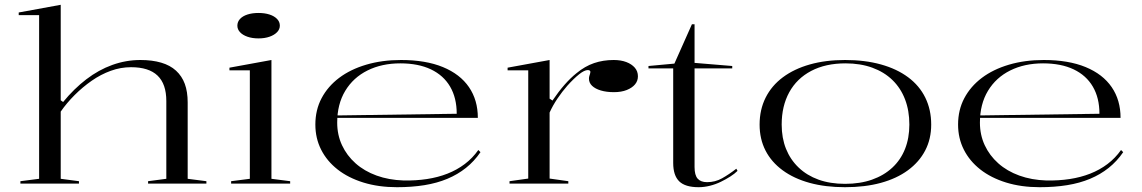

<svg xmlns="http://www.w3.org/2000/svg" viewBox="-20 -765 4759 800"><path d="M840 -10V0H597V-10L673 -20V-344Q673 -415 636.5 -450Q600 -485 526 -485Q483 -485 441.5 -470Q400 -455 362 -428.5Q324 -402 291 -369Q258 -336 233 -300V-20L309 -10V0H65V-10L143 -20V-702H58V-713L233 -745V-347L243 -340Q288 -395 339.5 -434.5Q391 -474 448 -494.5Q505 -515 565 -515Q614 -515 651.5 -504Q689 -493 713.5 -470.5Q738 -448 750 -415.5Q762 -383 762 -338V-20Z M1057 -605Q1031 -605 1011 -612Q991 -619 980 -631Q969 -643 969 -658Q969 -674 980 -686Q991 -698 1011 -704.5Q1031 -711 1057 -711Q1083 -711 1103 -704.5Q1123 -698 1134.5 -686Q1146 -674 1146 -658Q1146 -643 1134.5 -631Q1123 -619 1103 -612Q1083 -605 1057 -605ZM943 0V-10L1021 -20V-472H936V-483L1111 -515V-20L1189 -10V0Z M1651 -515Q1754 -515 1825.5 -485.5Q1897 -456 1934 -402Q1971 -348 1971 -274H1384V-284L1883 -291Q1883 -357 1855.5 -404Q1828 -451 1775.5 -476Q1723 -501 1648 -501Q1571 -501 1511.5 -471.5Q1452 -442 1418.5 -386.5Q1385 -331 1385 -254Q1385 -203 1405 -160Q1425 -117 1461.5 -84.5Q1498 -52 1549 -33.5Q1600 -15 1662 -13Q1713 -12 1759 -19Q1805 -26 1844.5 -41.5Q1884 -57 1916.5 -81.5Q1949 -106 1973 -140L1982 -131Q1956 -93 1921.5 -65.5Q1887 -38 1844 -20Q1801 -2 1748.5 6.5Q1696 15 1634 15Q1557 15 1494 -4.5Q1431 -24 1386.5 -59Q1342 -94 1318 -141.5Q1294 -189 1294 -246Q1294 -307 1320 -356Q1346 -405 1393 -440.5Q1440 -476 1506 -495.5Q1572 -515 1651 -515Z M2103 0V-10L2181 -21V-472H2095V-483L2270 -515V-354L2282 -346Q2307 -383 2332 -411.5Q2357 -440 2382 -460Q2417 -489 2455 -502Q2493 -515 2537 -515Q2567 -515 2589.5 -506.5Q2612 -498 2625 -483Q2638 -468 2638 -447Q2638 -428 2626 -413.5Q2614 -399 2591.5 -390Q2569 -381 2538 -381Q2507 -381 2483.5 -388Q2460 -395 2447 -407.5Q2434 -420 2434 -437Q2434 -443 2435.5 -448Q2437 -453 2438.5 -457.5Q2440 -462 2440 -465Q2440 -473 2429 -473Q2415 -473 2393 -455.5Q2371 -438 2344 -408Q2322 -383 2302.5 -354Q2283 -325 2270 -296V-21L2348 -10V0Z M2891 15Q2835 15 2810 -9.5Q2785 -34 2785 -86V-480H2682V-490L2790 -500L2863 -664H2874V-503L3031 -490V-480H2874V-69Q2874 -35 2887 -20.5Q2900 -6 2926 -6Q2960 -6 2988.5 -22Q3017 -38 3048 -62L3053 -53Q3041 -41 3023 -29.5Q3005 -18 2983.5 -7.5Q2962 3 2938 9Q2914 15 2891 15Z M3501 -515Q3584 -515 3650.5 -496.5Q3717 -478 3764 -443Q3811 -408 3835.5 -358Q3860 -308 3860 -246Q3860 -186 3835 -138Q3810 -90 3763 -55.5Q3716 -21 3650 -3Q3584 15 3501 15Q3419 15 3353.5 -3Q3288 -21 3241 -55.5Q3194 -90 3169.5 -138Q3145 -186 3145 -246Q3145 -308 3170 -358Q3195 -408 3242 -443Q3289 -478 3354.5 -496.5Q3420 -515 3501 -515ZM3503 -501Q3420 -501 3360 -469.5Q3300 -438 3268.5 -380.5Q3237 -323 3237 -246Q3237 -190 3255 -145Q3273 -100 3307.5 -67Q3342 -34 3390.5 -16.5Q3439 1 3501 1Q3564 1 3613.5 -16.5Q3663 -34 3698 -66.5Q3733 -99 3751 -144.5Q3769 -190 3769 -246Q3769 -304 3751 -351Q3733 -398 3698.5 -431.5Q3664 -465 3614.5 -483Q3565 -501 3503 -501Z M4329 -515Q4432 -515 4503.5 -485.5Q4575 -456 4612 -402Q4649 -348 4649 -274H4062V-284L4561 -291Q4561 -357 4533.5 -404Q4506 -451 4453.5 -476Q4401 -501 4326 -501Q4249 -501 4189.5 -471.5Q4130 -442 4096.5 -386.5Q4063 -331 4063 -254Q4063 -203 4083 -160Q4103 -117 4139.5 -84.5Q4176 -52 4227 -33.5Q4278 -15 4340 -13Q4391 -12 4437 -19Q4483 -26 4522.5 -41.5Q4562 -57 4594.5 -81.5Q4627 -106 4651 -140L4660 -131Q4634 -93 4599.5 -65.5Q4565 -38 4522 -20Q4479 -2 4426.5 6.5Q4374 15 4312 15Q4235 15 4172 -4.5Q4109 -24 4064.5 -59Q4020 -94 3996 -141.5Q3972 -189 3972 -246Q3972 -307 3998 -356Q4024 -405 4071 -440.5Q4118 -476 4184 -495.5Q4250 -515 4329 -515Z"/></svg>

Font: Kalnia SemiExpanded Light
Style: Regular
Weight: 300
Width: 6
Designer: Frida Medrano
Foundry: Frida Medrano
Version: Version 1.105